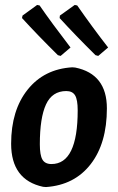

<svg xmlns="http://www.w3.org/2000/svg" viewBox="-20 -746 476 776"><path d="M377 -520 366 -523Q284 -604 221 -673L222 -683L282 -726L292 -724Q354 -635 417 -554ZM225 -520 214 -523Q132 -604 69 -673L71 -683L130 -726L140 -724Q189 -653 265 -554ZM272 -474 284 -473Q412 -447 412 -308Q412 -167 346.5 -82.5Q281 2 166 10L154 9Q25 -19 25 -165Q25 -300 91.5 -383.5Q158 -467 272 -474ZM248 -378Q191 -378 166 -324Q141 -270 141 -163Q141 -119 151.5 -101Q162 -83 188 -83Q294 -83 294 -300Q294 -343 283.5 -360.5Q273 -378 248 -378Z"/></svg>

Font: Alegreya Sans SC
Style: Bold Italic
Weight: 700
Italic angle: -7°
Designer: Juan Pablo del Peral
Foundry: Huerta Tipografica
Version: Version 2.007